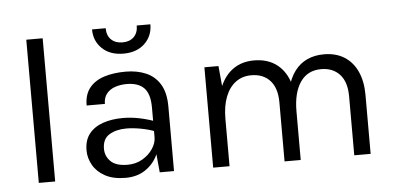

<svg xmlns="http://www.w3.org/2000/svg" viewBox="-50 -801 1865 911"><g transform="rotate(-5 883.0 -346.0)"><path d="M101 0V-682H179V0Z M677 0 667 -105V-310Q667 -374.5 639.5 -402.8Q612 -431 557 -431Q526 -431 500.8 -422Q475.5 -413 460.8 -394.2Q446 -375.5 446 -346H359Q359 -398 384.5 -429.8Q410 -461.5 454.8 -475.8Q499.5 -490 557 -490Q612 -490 654.5 -471.5Q697 -453 721 -412.8Q745 -372.5 745 -308V0ZM514 12Q455 12 416.5 -9Q378 -30 359 -63.5Q340 -97 340 -134Q340 -182.5 364.2 -213Q388.5 -243.5 430.5 -257.8Q472.5 -272 525 -272Q562.5 -272 600.2 -264.5Q638 -257 674 -244V-195Q644 -207 606.2 -214Q568.5 -221 537 -221Q489 -221 456 -201.2Q423 -181.5 423 -134Q423 -99 448.2 -74Q473.5 -49 529 -49Q568 -49 599.2 -67.2Q630.5 -85.5 648.8 -113Q667 -140.5 667 -168H686Q686 -120 665.2 -79Q644.5 -38 606 -13Q567.5 12 514 12ZM555 -576Q491.5 -576 453.8 -612Q416 -648 416 -703.5H481Q481 -668.5 501.2 -649Q521.5 -629.5 555 -629.5Q589 -629.5 609 -649Q629 -668.5 629 -703.5H694Q694 -648 656.2 -612Q618.5 -576 555 -576Z M1603.5 0V-281Q1603.5 -349.5 1570.8 -385.2Q1538 -421 1482.5 -421Q1417.5 -421 1383 -370.8Q1348.5 -320.5 1348.5 -232H1312.5Q1312.5 -296.5 1325.2 -345Q1338 -393.5 1362.5 -425.8Q1387 -458 1422 -474Q1457 -490 1501.5 -490Q1558 -490 1598.2 -464.8Q1638.5 -439.5 1660 -392.5Q1681.5 -345.5 1681.5 -281V0ZM931.5 0V-478H998.5L1007.5 -382Q1030 -434 1070.8 -462Q1111.5 -490 1168.5 -490Q1225 -490 1265.2 -464.8Q1305.5 -439.5 1327 -392.5Q1348.5 -345.5 1348.5 -281V0H1271.5V-281Q1271.5 -349.5 1238.8 -385.2Q1206 -421 1149.5 -421Q1106.5 -421 1075 -397.5Q1043.5 -374 1026.5 -330.2Q1009.5 -286.5 1009.5 -226V0Z"/></g></svg>

Font: Karla
Style: Regular
Weight: 400
Designer: Jonathan Pinhorn
Version: Version 2.004;gftools[0.9.33]